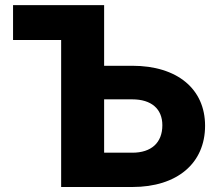

<svg xmlns="http://www.w3.org/2000/svg" viewBox="-20 -748 876 768"><path d="M32.2 -587.9H224.6V0H509.3C688.5 0 800.3 -94.7 800.3 -245.1C800.3 -392.6 688.5 -484.9 509.3 -484.9H396.5V-727.5H32.2ZM396.5 -350.6H509.3C585.4 -350.6 629.4 -312.5 629.4 -247.1C629.4 -177.2 585.4 -137.2 509.3 -137.2H396.5Z"/></svg>

Font: Inter ExtraBold
Style: Regular
Weight: 800
Designer: Rasmus Andersson
Foundry: rsms
Version: Version 4.001;git-9221beed3